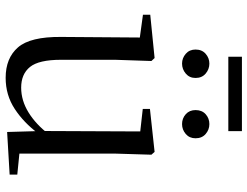

<svg xmlns="http://www.w3.org/2000/svg" viewBox="-120 -758 893 693"><g transform="rotate(90 326.5 -411.5)"><path d="M209.5 -622.1Q189.6 -622.1 174.2 -635.5Q158.8 -648.8 158.8 -670.8Q158.8 -693.9 174.2 -707.3Q189.6 -720.7 209.5 -720.7Q229.8 -720.7 245.6 -707.3Q261.4 -693.9 261.4 -670.8Q261.4 -648.8 245.6 -635.5Q229.8 -622.1 209.5 -622.1ZM427.8 -622.1Q407.2 -622.1 392.2 -635.5Q377.3 -648.8 377.3 -670.8Q377.3 -693.9 392.2 -707.3Q407.2 -720.7 427.8 -720.7Q448.1 -720.7 463.6 -707.3Q479.1 -693.9 479.1 -670.8Q479.1 -648.8 463.6 -635.5Q448.1 -622.1 427.8 -622.1ZM184.7 -789.1V-838.2H453.3V-789.1ZM260.9 14.6Q189.8 14.6 151.1 -29.8Q112.3 -74.2 113.3 -185.8L115.5 -483.7L137.7 -466.6L33.1 -481V-507.3L189.5 -523L200.2 -511.5L195.8 -380.4V-185.1Q195.8 -105.3 221.6 -73.3Q247.4 -41.4 296.3 -41.4Q342.8 -41.4 386.1 -68.1Q429.4 -94.9 464.9 -141.8L488.1 -103H461.7Q423.1 -51 373.2 -18.2Q323.3 14.6 260.9 14.6ZM456.4 9.3 452.8 -114.1V-115.5L454.4 -471.2L373.2 -480.3V-506.2L528.2 -523L538.4 -511.5L534.4 -380.4V-35L610.3 -27.4V0.2Z"/></g></svg>

Font: Source Han Serif JP VF
Style: Regular
Weight: 250
Designer: Ryoko NISHIZUKA 西塚涼子 (kana & ideographs); Frank Grießhammer (Latin, Greek & Cyrillic); Wenlong ZHANG 张文龙 (bopomofo); San
Foundry: Adobe
Version: Version 2.001;hotconv 1.1.0;makeotfexe 2.6.0